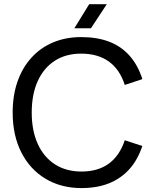

<svg xmlns="http://www.w3.org/2000/svg" viewBox="-20 -902 749 938"><path d="M378.1 16.8Q278.2 16.8 202.3 -28.8Q126.4 -74.5 84.2 -157.5Q41.9 -240.5 41.9 -352Q41.9 -436.7 65.9 -504.6Q89.9 -572.5 134.3 -621Q178.7 -669.5 240.3 -695.2Q301.9 -720.8 376.5 -720.8Q455.1 -720.8 514 -698Q572.9 -675.3 613.3 -629.5Q653.6 -583.8 675.6 -515.6L589.6 -487Q565.3 -562.9 511.6 -601.5Q457.9 -640 376.1 -640Q302.2 -640 248 -605.3Q193.8 -570.6 164.4 -505.9Q135 -441.3 135 -352Q135 -263.7 164.4 -199Q193.8 -134.3 248.5 -99.1Q303.2 -64 378 -64Q458.7 -64 511.6 -102.6Q564.5 -141.3 589.6 -217L675.3 -188.6Q652.5 -120.3 611.5 -75Q570.4 -29.6 512.4 -6.4Q454.4 16.8 378.1 16.8ZM415.8 -881.6H501.8L424.4 -764H343.3Z"/></svg>

Font: TikTok Sans Light
Style: Regular
Weight: 300
Version: Version 4.000